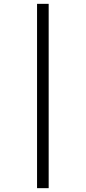

<svg xmlns="http://www.w3.org/2000/svg" viewBox="-20 -889 446 1000"><path d="M233.5 -869V91H173V-869Z"/></svg>

Font: Merriweather 72pt Light
Style: Regular
Weight: 300
Version: Version 2.100